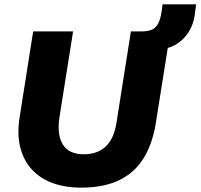

<svg xmlns="http://www.w3.org/2000/svg" viewBox="-20 -849 919 880"><path d="M350 11Q281 11 224 -9Q167 -29 128 -70Q89 -111 73 -173Q57 -235 71 -318L132 -705H315L252 -308Q241 -230 268.5 -186Q296 -142 364 -142Q426 -142 463.5 -176.5Q501 -211 513 -281L580 -705H761L695 -290Q680 -193 639.5 -126Q599 -59 528 -24Q457 11 350 11ZM726 -624 625 -690 627 -705Q654 -705 672.5 -711.5Q691 -718 703 -737.5Q715 -757 721 -798L725 -829H879L872 -777Q866 -737 846 -704.5Q826 -672 795.5 -651Q765 -630 726 -624Z"/></svg>

Font: Nunito Sans 12pt ExtraLight 12pt Black
Style: Italic
Weight: 900
Italic angle: -9°
Version: Version 3.101;gftools[0.9.27]